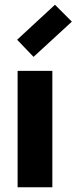

<svg xmlns="http://www.w3.org/2000/svg" viewBox="-20 -787 322 807"><path d="M200 0H54V-489H200ZM121 -548 52 -620 211 -767 282 -696Z"/></svg>

Font: Gabarito
Style: Bold
Weight: 700
Designer: Leandro Assis / Alvaro Franca / Felipe Casaprima
Foundry: Naipe Foundry
Version: Version 1.000